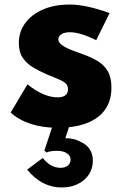

<svg xmlns="http://www.w3.org/2000/svg" viewBox="-20 -547 558 846"><path d="M233.5 16Q168 16 115.8 -1Q63.5 -18 27 -51L101 -175.5Q135.5 -147.5 169.2 -132.8Q203 -118 234 -118Q249 -118 259 -122Q269 -126 274.2 -134Q279.5 -142 279.5 -154Q279.5 -170 269.8 -179.2Q260 -188.5 238.8 -197.5Q217.5 -206.5 183.5 -220.5Q152.5 -234 125 -250.5Q97.5 -267 80.2 -292.5Q63 -318 63 -357.5Q63 -407.5 91.5 -445.8Q120 -484 170.2 -505.5Q220.5 -527 286.5 -527Q323 -527 366.2 -517.8Q409.5 -508.5 463 -489.5L404 -370Q333 -405 288 -405Q264 -405 250.5 -396Q237 -387 237 -373.5Q237 -359 255.2 -346.8Q273.5 -334.5 299 -325Q324.5 -315.5 345 -308Q381 -295.5 409.5 -278.5Q438 -261.5 454.5 -233.8Q471 -206 471 -160.5Q471 -103.5 443.2 -64.2Q415.5 -25 362.5 -4.5Q309.5 16 233.5 16ZM251 279Q208 279 170.2 259.5Q132.5 240 99.5 200.5L168.5 149Q203 192.5 247 192.5Q267 192.5 279 182.5Q291 172.5 291 156.5Q291 138.5 274.2 128Q257.5 117.5 230.5 117.5Q217 117.5 204.2 119.5Q191.5 121.5 186 125L175.5 117L214 0H288L268 62Q286.5 61.5 304.8 66Q323 70.5 337.5 79Q362.5 90.5 375.8 111.5Q389 132.5 389 160.5Q389 212.5 350.2 245.8Q311.5 279 251 279Z"/></svg>

Font: Spartan Thin ExtraBold
Style: Regular
Weight: 800
Version: Version 1.004